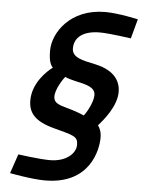

<svg xmlns="http://www.w3.org/2000/svg" viewBox="-56 -687 671 902"><g transform="rotate(5 279.5 -236.5)"><path d="M312 -303C366 -291 387 -277 387 -249C387 -215 355 -160 345 -150C323 -160 297 -169 264 -178C220 -190 200 -199 200 -227C200 -263 235 -314 243 -323C250 -318 283 -309 312 -303ZM559 -622C559 -622 467 -643 404 -643C239 -643 161 -524 161 -440C161 -415 163 -379 181 -361C155 -342 89 -282 89 -199C89 -140 120 -102 211 -78C303 -53 326 -51 326 -10C326 32 280 73 205 73C154 73 55 59 55 59L24 150C24 150 126 170 190 170C402 170 433 5 433 -52C433 -71 431 -87 416 -110C442 -139 499 -207 499 -274C499 -316 479 -372 379 -394C319 -407 267 -415 267 -460C267 -512 309 -545 387 -545C432 -545 534 -530 534 -530L559 -622Z"/></g></svg>

Font: RazerF5 SemiBold
Style: Italic
Weight: 600
Foundry: Razer Inc.
Version: Version 2